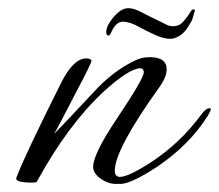

<svg xmlns="http://www.w3.org/2000/svg" viewBox="-20 -440 536 470"><path d="M270 10Q248 12 228 -1.5Q208 -15 208 -32Q208 -63 267 -151Q332 -248 332 -263Q332 -272 323 -273Q294 -271 233 -215Q146 -134 70 5Q68 7 59 7Q16 7 20 -5Q31 -34 58.5 -92Q86 -150 130 -238Q160 -297 191 -297Q201 -297 204 -292Q206 -289 162 -206Q141 -166 129 -142.5Q117 -119 112 -112Q129 -129 152.5 -154Q176 -179 207 -212Q256 -267 315 -294Q329 -300 347 -300Q388 -300 388 -270Q388 -251 369 -225Q261 -74 261 -22Q261 -11 268 -8Q284 -1 347 -41Q421 -89 473 -160Q484 -175 493 -175Q496 -175 496 -173Q496 -168 487 -154Q443 -85 365 -32Q295 14 270 10ZM397 -345Q382 -345 364.5 -352.5Q347 -360 328 -370Q309 -381 298 -384Q287 -387 281 -387Q263 -387 251 -358Q248 -353 245 -353Q240 -353 240 -362Q240 -366 242 -372.5Q244 -379 249 -386Q272 -420 294 -420Q305 -420 318 -414Q331 -408 346 -400L391 -378Q404 -374 412 -377Q419 -378 424.5 -383Q430 -388 435 -395Q440 -401 442.5 -405Q445 -409 447 -412Q450 -417 453 -417Q460 -417 455 -408Q453 -401 451.5 -395Q450 -389 442 -377Q433 -361 420.5 -353Q408 -345 397 -345Z"/></svg>

Font: Ephesis
Style: Regular
Weight: 400
Designer: Robert E. Leuschke
Foundry: Robert E. Leuschke
Version: Version 1.010; ttfautohint (v1.8.3)